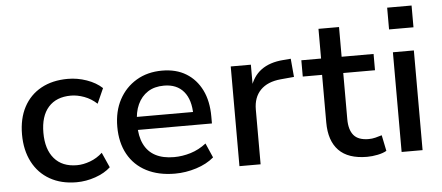

<svg xmlns="http://www.w3.org/2000/svg" viewBox="-49 -820 2165 940"><g transform="rotate(-5 1033.5 -350.5)"><path d="M292 9Q217 9 161.5 -22.5Q106 -54 76 -112Q46 -170 46 -247Q46 -325 76 -381.5Q106 -438 161.5 -468.5Q217 -499 293 -499Q340 -499 385.5 -483Q431 -467 461 -439L428 -365Q400 -391 366 -403.5Q332 -416 301 -416Q229 -416 190 -372Q151 -328 151 -246Q151 -165 190 -119.5Q229 -74 301 -74Q332 -74 366 -86.5Q400 -99 427 -124L460 -50Q431 -23 385 -7Q339 9 292 9Z M776 9Q695 9 636 -21.5Q577 -52 545.5 -109Q514 -166 514 -244Q514 -320 544.5 -377Q575 -434 629.5 -466.5Q684 -499 756 -499Q825 -499 874 -469Q923 -439 950 -384.5Q977 -330 977 -254V-220H594V-284H906L890 -269Q890 -344 856 -384.5Q822 -425 759 -425Q712 -425 679.5 -404Q647 -383 629.5 -345Q612 -307 612 -254V-247Q612 -189 631 -150Q650 -111 687 -91.5Q724 -72 778 -72Q819 -72 860 -84.5Q901 -97 937 -125L968 -54Q933 -24 881 -7.5Q829 9 776 9Z M1093 0V-490H1192V-373H1184Q1201 -432 1243 -463Q1285 -494 1352 -499L1389 -502L1397 -412L1331 -406Q1266 -400 1231.5 -364.5Q1197 -329 1197 -269V0Z M1720 9Q1627 9 1581 -38.5Q1535 -86 1535 -176V-410H1440V-490H1537V-636H1638V-490H1795V-410H1639V-183Q1639 -131 1661.5 -104Q1684 -77 1735 -77Q1752 -77 1768 -81Q1784 -85 1800 -90L1816 -12Q1799 -2 1772 3.5Q1745 9 1720 9Z M1881 -603V-710H2001V-603ZM1890 0V-490H1993V0Z"/></g></svg>

Font: Nunito Sans 11pt SemiBold
Style: Regular
Weight: 600
Version: Version 3.101;gftools[0.9.27]